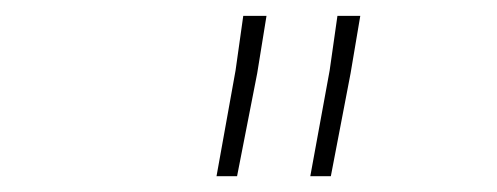

<svg xmlns="http://www.w3.org/2000/svg" viewBox="-20 -770 627 242"><path d="M304.2 -677.7 278.8 -547.9H252.9L276.9 -681.2L286.6 -750H315.9ZM421.9 -677.7 397 -547.9H371.1L395.5 -681.2L405.3 -750H434.1Z"/></svg>

Font: Roboto Mono Thin
Style: Italic
Weight: 250
Designer: Google
Version: Version 2.000985; 2015; ttfautohint (v1.3)